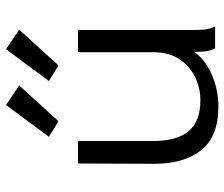

<svg xmlns="http://www.w3.org/2000/svg" viewBox="-74 -663 748 640"><g transform="rotate(-90 300.0 -343.0)"><path d="M265 11Q164 11 118.5 -47.5Q73 -106 74 -207L75 -457H150V-207Q150 -127 183 -88Q216 -49 286 -49Q325 -49 361.5 -66Q398 -83 422 -118Q446 -153 446 -208V-457H520V-71Q520 -53 521.5 -35.5Q523 -18 532 0H459Q450 -17 448.5 -35Q447 -53 447 -70Q421 -32 370 -10.5Q319 11 265 11ZM402 -522 350 -554 456 -697 521 -653ZM216 -522 164 -554 270 -697 335 -653Z"/></g></svg>

Font: Inconsolata Expanded
Style: Regular
Weight: 400
Width: 7
Monospace: yes
Designer: Raph Levien, Cyreal, Brenton Simpson
Foundry: Raph Levien, Cyreal, Google
Version: Version 3.000; ttfautohint (v1.8.2.53-6de2)